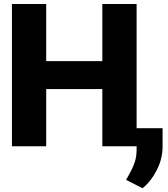

<svg xmlns="http://www.w3.org/2000/svg" viewBox="-20 -748 861 982"><path d="M41 0V-727.5H216.3V-435.5H503.4V-727.5H678.7V0H503.4V-292.5H216.3V0ZM811.5 -92.3V-2Q812.5 60.5 783 119.6Q753.4 178.7 709 214.8L625 171.9Q636.2 150.9 648.7 128.7Q661.1 106.4 670.2 78.1Q679.2 49.8 678.7 10.3V-92.3Z"/></svg>

Font: Inter Tight ExtraBold
Style: Regular
Weight: 800
Designer: Rasmus Andersson
Foundry: rsms
Version: Version 3.004; ttfautohint (v1.8.4.7-5d5b)